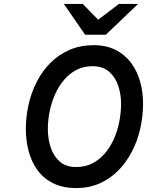

<svg xmlns="http://www.w3.org/2000/svg" viewBox="-20 -941 745 973"><path d="M367 12Q297.5 12 248.5 -12.8Q199.5 -37.5 169.2 -79.8Q139 -122 125 -175.5Q111 -229 111 -286.5Q111 -350 125 -411.8Q139 -473.5 167 -527.8Q195 -582 236.5 -623.2Q278 -664.5 332.5 -688.2Q387 -712 454 -712Q520 -712 567.5 -687.2Q615 -662.5 645.5 -620.5Q676 -578.5 690.5 -526Q705 -473.5 705 -417.5Q705 -352 690.8 -289.2Q676.5 -226.5 648.2 -172.2Q620 -118 579 -76.5Q538 -35 484.8 -11.5Q431.5 12 367 12ZM366.5 -94.5Q410 -94.5 445.8 -112Q481.5 -129.5 509 -160.8Q536.5 -192 555.5 -233.2Q574.5 -274.5 584 -321.5Q593.5 -368.5 593.5 -417.5Q593.5 -463 579.2 -506.2Q565 -549.5 533 -577.5Q501 -605.5 448.5 -605.5Q404 -605.5 368.2 -587.2Q332.5 -569 305.2 -537Q278 -505 259.5 -464Q241 -423 231.8 -377.5Q222.5 -332 222.5 -286.5Q222.5 -238.5 236.8 -194.5Q251 -150.5 282.5 -122.5Q314 -94.5 366.5 -94.5ZM411.5 -765 303.5 -921H399.5L477.5 -841L582.5 -921H679.5L516.5 -765Z"/></svg>

Font: Overpass SemiBold
Style: Italic
Weight: 600
Italic angle: -10°
Designer: Delve Withrington, Dave Bailey, Thomas Jockin
Foundry: Delve Fonts LLC
Version: Version 4.000